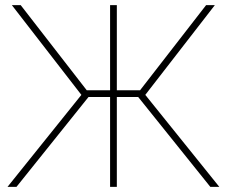

<svg xmlns="http://www.w3.org/2000/svg" viewBox="-20 -731 892 751"><path d="M802.7 0C802.7 0 837.9 0 837.9 0C837.9 0 548.3 -359.9 548.3 -359.9C548.3 -359.9 820.3 -710.9 820.3 -710.9C820.3 -710.9 786.1 -710.9 786.1 -710.9C786.1 -710.9 527.8 -377.9 527.8 -377.9C527.8 -377.9 437 -377.9 437 -377.9C437 -377.9 437 -710.9 437 -710.9C437 -710.9 410.6 -710.9 410.6 -710.9C410.6 -710.9 410.6 -377.9 410.6 -377.9C410.6 -377.9 319.3 -377.9 319.3 -377.9C319.3 -377.9 61 -710.9 61 -710.9C61 -710.9 26.4 -710.9 26.4 -710.9C26.4 -710.9 298.3 -359.9 298.3 -359.9C298.3 -359.9 9.3 0 9.3 0C9.3 0 44.4 0 44.4 0C44.4 0 326.2 -351.6 326.2 -351.6C326.2 -351.6 410.6 -351.6 410.6 -351.6C410.6 -351.6 410.6 0 410.6 0C410.6 0 437 0 437 0C437 0 437 -351.6 437 -351.6C437 -351.6 520.5 -351.6 520.5 -351.6C520.5 -351.6 802.7 0 802.7 0Z"/></svg>

Font: WOX
Style: Regular
Weight: 500
Designer: Google
Foundry: ""
Version: ""